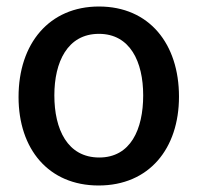

<svg xmlns="http://www.w3.org/2000/svg" viewBox="-20 -560 607 590"><path d="M283 10C438 10 530 -103 530 -263C530 -425 439 -540 284 -540C132 -540 37 -427 37 -262C37 -102 129 10 283 10ZM285 -76C187 -76 147 -163 147 -267C147 -369 187 -456 284 -456C380 -456 420 -370 420 -267C420 -162 381 -76 285 -76Z"/></svg>

Font: Cheyenne Sans Medium
Style: Regular
Weight: 500
Designer: The Public Sans project authors (U.S. Web Design System), Libre Franklin designed by Pablo Impallari and Rodrigo Fuenzal
Foundry: The Cheyenne Sans Project Authors
Version: Version 2.007